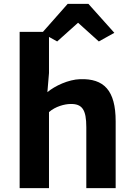

<svg xmlns="http://www.w3.org/2000/svg" viewBox="-20 -977 700 997"><path d="M82 0H234.4V-395C268.1 -424.8 316.4 -436.5 344.2 -437C407.2 -439 428.2 -407.2 428.2 -316.4V0H580.6V-346.7C580.6 -508.8 519 -569.8 396 -565.9C335 -564 264.6 -530.8 226.1 -498.5L234.4 -597.7V-811.5H82ZM276.9 -761.7 385.3 -858.9 493.2 -761.7 573.7 -806.6 439 -957H331.5L197.8 -805.7Z"/></svg>

Font: Merriweather Sans
Style: Bold
Weight: 700
Designer: Eben Sorkin ( eben@eyebytes.com )
Foundry: Eben Sorkin
Version: Version 1.003